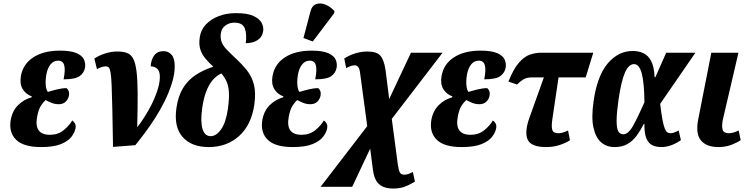

<svg xmlns="http://www.w3.org/2000/svg" viewBox="-20 -841 4345 1111"><path d="M218 10Q116 10 73 -32.5Q30 -75 42 -147Q52 -201 85.5 -233.5Q119 -266 163 -278L164 -283Q129 -296 111 -326Q93 -356 101 -401Q113 -470 172.5 -509Q232 -548 327 -548Q390 -548 423 -533.5Q456 -519 466 -496.5Q476 -474 472 -450Q467 -420 441.5 -401Q416 -382 348 -382Q359 -437 351.5 -463.5Q344 -490 317 -490Q290 -490 272.5 -468.5Q255 -447 248 -409Q242 -372 245 -345.5Q248 -319 257 -309Q279 -316 309.5 -323.5Q340 -331 365 -331Q384 -316 379 -288Q375 -267 360 -252.5Q345 -238 320 -238Q299 -238 280.5 -245Q262 -252 244 -262Q232 -252 217.5 -230.5Q203 -209 195 -166Q175 -61 269 -61Q315 -61 347.5 -87Q380 -113 398 -144Q407 -138 413.5 -127Q420 -116 417 -99Q413 -75 393.5 -49.5Q374 -24 332 -7Q290 10 218 10Z M526 -502Q552 -520 588 -531.5Q624 -543 658 -543Q692 -543 715 -534.5Q738 -526 751 -501Q764 -476 770 -428Q776 -380 776.5 -301.5Q777 -223 774 -107H776Q807 -147 837 -199Q867 -251 886 -303.5Q905 -356 905 -396Q905 -430 889.5 -443.5Q874 -457 852 -457Q854 -496 872.5 -520.5Q891 -545 926 -545Q954 -545 972.5 -524.5Q991 -504 991 -459Q991 -412 975 -360.5Q959 -309 933.5 -257Q908 -205 877 -157Q846 -109 816 -69Q786 -29 763 -1L634 9Q632 -123 630 -209Q628 -295 626 -345.5Q624 -396 620 -420Q616 -444 609.5 -450.5Q603 -457 592 -457Q571 -457 541 -441Z M1188 10Q1088 10 1036.5 -48.5Q985 -107 1001 -217Q1011 -286 1039.5 -332Q1068 -378 1112 -407Q1156 -436 1214 -455Q1186 -481 1166.5 -505Q1147 -529 1138.5 -557.5Q1130 -586 1136 -626Q1142 -668 1171 -699Q1200 -730 1245 -747.5Q1290 -765 1345 -765Q1412 -765 1447 -748.5Q1482 -732 1494 -708.5Q1506 -685 1503 -662Q1498 -627 1470.5 -609Q1443 -591 1402 -591Q1409 -641 1397 -675.5Q1385 -710 1336 -710Q1307 -710 1284.5 -693.5Q1262 -677 1258 -649Q1254 -620 1262.5 -598Q1271 -576 1291 -555Q1311 -534 1342 -505Q1381 -469 1409.5 -433Q1438 -397 1449.5 -351Q1461 -305 1452 -238Q1435 -118 1363.5 -54Q1292 10 1188 10ZM1199 -53Q1232 -53 1260 -93.5Q1288 -134 1299 -213Q1307 -272 1304.5 -309Q1302 -346 1290.5 -370.5Q1279 -395 1261 -416Q1240 -407 1218 -385.5Q1196 -364 1178 -323.5Q1160 -283 1150 -216Q1139 -136 1152 -94.5Q1165 -53 1199 -53Z M1674 10Q1572 10 1529 -32.5Q1486 -75 1498 -147Q1508 -201 1541.5 -233.5Q1575 -266 1619 -278L1620 -283Q1585 -296 1567 -326Q1549 -356 1557 -401Q1569 -470 1628.5 -509Q1688 -548 1783 -548Q1846 -548 1879 -533.5Q1912 -519 1922 -496.5Q1932 -474 1928 -450Q1923 -420 1897.5 -401Q1872 -382 1804 -382Q1815 -437 1807.5 -463.5Q1800 -490 1773 -490Q1746 -490 1728.5 -468.5Q1711 -447 1704 -409Q1698 -372 1701 -345.5Q1704 -319 1713 -309Q1735 -316 1765.5 -323.5Q1796 -331 1821 -331Q1840 -316 1835 -288Q1831 -267 1816 -252.5Q1801 -238 1776 -238Q1755 -238 1736.5 -245Q1718 -252 1700 -262Q1688 -252 1673.5 -230.5Q1659 -209 1651 -166Q1631 -61 1725 -61Q1771 -61 1803.5 -87Q1836 -113 1854 -144Q1863 -138 1869.5 -127Q1876 -116 1873 -99Q1869 -75 1849.5 -49.5Q1830 -24 1788 -7Q1746 10 1674 10ZM1790 -601 1736 -621 1776 -773Q1785 -809 1810 -817.5Q1835 -826 1864 -814Q1893 -802 1915 -777L1914 -765Z M1835 240 2105 -111 2064 -416Q2061 -443 2053 -453Q2045 -463 2032 -463Q2020 -463 2007 -458Q1994 -453 1983 -447L1972 -503Q2008 -525 2042 -534Q2076 -543 2105 -543Q2159 -543 2180.5 -519.5Q2202 -496 2211 -435L2232 -268L2358 -536H2541L2247 -153L2282 111Q2287 146 2294.5 158Q2302 170 2319 170Q2332 170 2345 165Q2358 160 2369 154L2381 210Q2346 231 2318.5 240.5Q2291 250 2255 250Q2226 250 2201.5 241.5Q2177 233 2160.5 210Q2144 187 2138 142L2122 19L2018 240Z M2652 10Q2550 10 2507 -32.5Q2464 -75 2476 -147Q2486 -201 2519.5 -233.5Q2553 -266 2597 -278L2598 -283Q2563 -296 2545 -326Q2527 -356 2535 -401Q2547 -470 2606.5 -509Q2666 -548 2761 -548Q2824 -548 2857 -533.5Q2890 -519 2900 -496.5Q2910 -474 2906 -450Q2901 -420 2875.5 -401Q2850 -382 2782 -382Q2793 -437 2785.5 -463.5Q2778 -490 2751 -490Q2724 -490 2706.5 -468.5Q2689 -447 2682 -409Q2676 -372 2679 -345.5Q2682 -319 2691 -309Q2713 -316 2743.5 -323.5Q2774 -331 2799 -331Q2818 -316 2813 -288Q2809 -267 2794 -252.5Q2779 -238 2754 -238Q2733 -238 2714.5 -245Q2696 -252 2678 -262Q2666 -252 2651.5 -230.5Q2637 -209 2629 -166Q2609 -61 2703 -61Q2749 -61 2781.5 -87Q2814 -113 2832 -144Q2841 -138 2847.5 -127Q2854 -116 2851 -99Q2847 -75 2827.5 -49.5Q2808 -24 2766 -7Q2724 10 2652 10Z M3140 10Q3052 10 3033 -34Q3014 -78 3044 -161L3127 -393H3055Q3033 -393 3015.5 -385Q2998 -377 2972 -352L2922 -369Q2951 -442 2982.5 -478Q3014 -514 3046.5 -525Q3079 -536 3112 -536H3413L3369 -393H3212L3176 -150Q3170 -111 3175.5 -90.5Q3181 -70 3211 -70Q3235 -70 3267 -86L3278 -30Q3261 -17 3223 -3.5Q3185 10 3140 10Z M3536 10Q3491 10 3459 -17Q3427 -44 3414 -102.5Q3401 -161 3415 -257Q3436 -403 3497 -474.5Q3558 -546 3641 -546Q3675 -546 3702.5 -533.5Q3730 -521 3747.5 -488.5Q3765 -456 3768 -394H3772L3835 -536H4004L3800 -240Q3807 -182 3813.5 -147.5Q3820 -113 3827 -96.5Q3834 -80 3842 -75Q3850 -70 3860 -70Q3877 -70 3907 -86L3920 -30Q3893 -11 3864 -0.5Q3835 10 3807 10Q3776 10 3754 -1Q3732 -12 3720 -41Q3708 -70 3709 -123H3705Q3686 -86 3664 -56Q3642 -26 3611.5 -8Q3581 10 3536 10ZM3587 -64Q3616 -64 3644 -114.5Q3672 -165 3709 -249Q3708 -362 3693.5 -416Q3679 -470 3649 -470Q3618 -470 3596.5 -421.5Q3575 -373 3559 -264Q3548 -186 3548 -142.5Q3548 -99 3557.5 -81.5Q3567 -64 3587 -64Z M4137 10Q4068 10 4036 -28.5Q4004 -67 4020 -149L4096 -536H4253L4163 -150Q4155 -111 4161.5 -90.5Q4168 -70 4198 -70Q4222 -70 4254 -86L4266 -30Q4248 -17 4213.5 -3.5Q4179 10 4137 10Z"/></svg>

Font: Noto Serif ExtraCondensed ExtraBold
Style: Italic
Weight: 800
Width: 2
Italic angle: -12°
Designer: Monotype Design Team
Foundry: Monotype Imaging Inc.
Version: Version 2.013